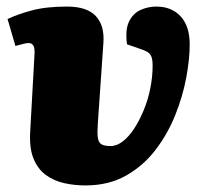

<svg xmlns="http://www.w3.org/2000/svg" viewBox="-20 -551 633 585"><path d="M456 -531Q503 -531 530.5 -501Q558 -471 558 -416Q558 -371 547.5 -314.5Q537 -258 514 -200.5Q491 -143 454 -94.5Q417 -46 364 -16Q311 14 240 14Q207 14 175.5 7Q144 0 119.5 -18Q95 -36 82 -68Q69 -100 72 -150L85 -383Q86 -395 84.5 -404Q83 -413 76.5 -417.5Q70 -422 54 -418L27 -411L3 -493Q32 -507 76 -519Q120 -531 184 -531Q245 -531 272 -502Q299 -473 295 -420L278 -174Q276 -147 278 -132Q280 -117 289 -111.5Q298 -106 317 -106Q336 -106 354.5 -120.5Q373 -135 389 -159.5Q405 -184 418 -215.5Q431 -247 438 -282Q445 -317 445 -351Q445 -370 441 -379Q437 -388 429.5 -392.5Q422 -397 410 -401L367 -416Q361 -460 373 -485Q385 -510 408 -520.5Q431 -531 456 -531Z"/></svg>

Font: Literata Black
Style: Italic
Weight: 900
Italic angle: -2°
Designer: Latin by Veronika Burian and Jose Scaglione. Greek by Irene Vlachou. Cyrillic by Vera Evstafieva
Foundry: TypeTogether
Version: Version 3.002